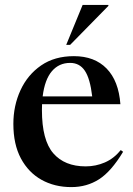

<svg xmlns="http://www.w3.org/2000/svg" viewBox="-20 -752 543 783"><path d="M281.5 -523Q365.5 -523 414.8 -472.5Q464 -422 471 -327H151.5Q151 -315.5 151 -303Q151 -180.5 197.2 -127Q243.5 -73.5 329.5 -73.5Q370.5 -73.5 407.5 -89.5Q444.5 -105.5 472.5 -140L482 -133Q433.5 -52.5 383.8 -20.8Q334 11 271 11Q202.5 11 149.2 -18.8Q96 -48.5 65.2 -106Q34.5 -163.5 34.5 -246.5Q34.5 -321 63.5 -384Q92.5 -447 147.5 -485Q202.5 -523 281.5 -523ZM266 -495.5Q220.5 -495.5 191.5 -461.5Q162.5 -427.5 154 -359H356Q347.5 -431.5 326 -463.5Q304.5 -495.5 266 -495.5ZM250 -569 317 -732H422V-728L266 -569Z"/></svg>

Font: Newsreader Display Medium
Style: Regular
Weight: 500
Designer: Hugues Gentile
Foundry: Production Type
Version: Version 1.001